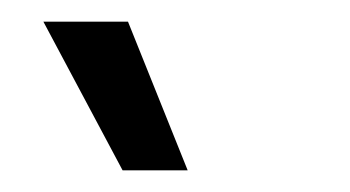

<svg xmlns="http://www.w3.org/2000/svg" viewBox="-20 -759 323 177"><path d="M93 -602 20 -739H98L153 -602Z"/></svg>

Font: Bricolage Grotesque Condensed Light
Style: Regular
Weight: 300
Width: 3
Designer: Mathieu Triay
Foundry: Atelier Triay
Version: Version 1.000;gftools[0.9.30]